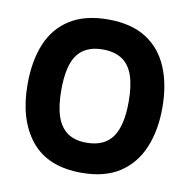

<svg xmlns="http://www.w3.org/2000/svg" viewBox="-70 -642 716 724"><g transform="rotate(10 288.0 -279.5)"><path d="M288 14Q158 14 94 -65.5Q30 -145 30 -280Q30 -369 57 -434.5Q84 -500 141.5 -536.5Q199 -573 288 -573Q376 -573 433 -537Q490 -501 518 -435Q546 -369 546 -280Q546 -193 518 -126.5Q490 -60 433 -23Q376 14 288 14ZM287 -101Q354 -101 385.5 -144.5Q417 -188 417 -280Q417 -341 403.5 -380.5Q390 -420 361 -439Q332 -458 287 -458Q222 -458 190.5 -416.5Q159 -375 159 -280Q159 -219 172.5 -179.5Q186 -140 214 -120.5Q242 -101 287 -101Z"/></g></svg>

Font: Darker Grotesque Black
Style: Regular
Weight: 900
Designer: Gabriel Lam
Foundry: TypeRant
Version: Version 1.000;gftools[0.9.28]